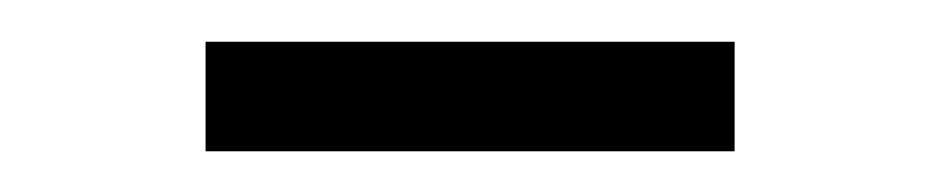

<svg xmlns="http://www.w3.org/2000/svg" viewBox="-20 -327 450 92"><path d="M78.5 -254.5V-307H332V-254.5Z"/></svg>

Font: Encode Sans Light
Style: Regular
Weight: 300
Designer: Multiple Designers
Foundry: Impallari Type
Version: Version 2.000